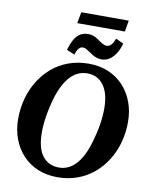

<svg xmlns="http://www.w3.org/2000/svg" viewBox="-108 -1106 951 1195"><g transform="rotate(10 368.0 -508.5)"><path d="M337 10Q270 10 214.5 -13Q159 -36 119 -78.5Q79 -121 57 -179Q35 -237 35 -306Q35 -373 52 -435Q69 -497 101.5 -549Q134 -601 179.5 -639.5Q225 -678 283.5 -699Q342 -720 410 -720Q477 -720 532.5 -697Q588 -674 628 -631.5Q668 -589 690 -531Q712 -473 712 -404Q712 -337 695 -275Q678 -213 645.5 -161Q613 -109 567 -70.5Q521 -32 463.5 -11Q406 10 337 10ZM410 -659Q376 -659 347 -644Q318 -629 294.5 -600Q271 -571 252.5 -529.5Q234 -488 221 -435Q213 -403 207 -371Q201 -339 198 -308Q195 -277 195 -249Q195 -201 204 -164Q213 -127 231.5 -102Q250 -77 276.5 -64Q303 -51 337 -51Q371 -51 400 -66Q429 -81 452.5 -110Q476 -139 494 -180.5Q512 -222 525 -275Q534 -307 540 -339Q546 -371 549 -402Q552 -433 552 -461Q552 -509 542.5 -545.5Q533 -582 514.5 -607.5Q496 -633 470 -646Q444 -659 410 -659ZM481 -760Q463 -760 448 -765.5Q433 -771 420.5 -779Q408 -787 397 -794.5Q386 -802 376.5 -807.5Q367 -813 356 -813Q340 -813 329 -799.5Q318 -786 310 -760L260 -781Q271 -820 286 -847Q301 -874 322.5 -887.5Q344 -901 373 -901Q391 -901 405.5 -896Q420 -891 432 -883Q444 -875 454.5 -867.5Q465 -860 476 -854.5Q487 -849 499 -849Q510 -849 518.5 -855Q527 -861 534.5 -872.5Q542 -884 549 -903L598 -880Q587 -841 569.5 -814.5Q552 -788 530 -774Q508 -760 481 -760ZM307 -1027H607L595 -956H294Z"/></g></svg>

Font: Roboto Serif 72pt SemiCondensed SemiBold
Style: Italic
Weight: 600
Width: 4
Italic angle: -10°
Designer: Greg Gazdowicz
Foundry: Commercial Type
Version: Version 1.008